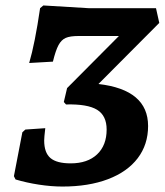

<svg xmlns="http://www.w3.org/2000/svg" viewBox="-20 -672 604 704"><path d="M523 -210Q523 -142 485 -92Q447 -42 376 -15Q305 12 209 12Q168 12 122.5 5Q77 -2 37 -14L31 -26L62 -187L73 -197L146 -202Q142 -168 142 -157Q142 -112 165 -92.5Q188 -73 239 -73Q301 -73 336 -106Q371 -139 371 -197Q371 -248 336 -269.5Q301 -291 222 -289L214 -298L226 -349L416 -540H268Q237 -540 221 -533Q205 -526 194.5 -506.5Q184 -487 174 -446L87 -441Q108 -512 127 -642L139 -652L305 -642H552L564 -588L341 -364Q523 -343 523 -210Z"/></svg>

Font: Alegreya
Style: Bold Italic
Weight: 700
Italic angle: -7°
Designer: Juan Pablo del Peral
Foundry: Huerta Tipografica
Version: Version 2.007; ttfautohint (v1.6)